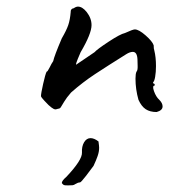

<svg xmlns="http://www.w3.org/2000/svg" viewBox="-20 -385 512 581"><path d="M399 -83Q390 -115 390 -147Q390 -162 393 -168Q397 -172 396.5 -185.5Q396 -199 396 -205Q395 -228 382 -228Q373 -228 362 -221Q306 -186 268 -161Q230 -136 195 -105Q181 -89 174 -77Q167 -65 164 -60.5Q161 -56 156 -56Q150 -54 148 -54Q143 -54 136 -59.5Q129 -65 127 -67Q123 -71 114 -80.5Q105 -90 104 -94Q104 -102 110.5 -131Q117 -160 121 -168Q124 -168 130 -180.5Q136 -193 141 -200Q144 -215 167 -269Q181 -293 186.5 -309Q192 -325 194 -349V-351Q194 -355 197 -357.5Q200 -360 203 -360Q210 -365 216 -365Q229 -365 242 -349Q257 -330 257 -309Q257 -283 224 -227Q221 -220 215.5 -207Q210 -194 210 -189L266 -227Q274 -236 309 -259Q344 -282 358 -285Q382 -296 388 -296Q400 -296 420.5 -278Q441 -260 445 -248Q445 -237 447 -232Q452 -212 452 -185Q452 -167 449.5 -152.5Q447 -138 443 -136Q443 -135 444 -133Q445 -131 448 -131V-126Q440 -126 446 -109Q452 -92 462 -83Q472 -73 472 -63Q472 -51 454 -46Q434 -46 421 -54.5Q408 -63 399 -83ZM167 169Q167 162 181 150Q229 99 228 77Q227 58 234.5 45.5Q242 33 254 33Q265 33 278 43Q280 57 280 62Q280 74 275.5 87Q271 100 263 117Q255 128 240 147.5Q225 167 222 167Q216 167 208 172Q204 175 199.5 175.5Q195 176 186 176Q176 176 173.5 175Q171 174 167 169Z"/></svg>

Font: Caveat
Style: Regular
Weight: 400
Designer: Pablo Impallari
Foundry: Pablo Impallari
Version: Version 1.500; ttfautohint (v1.6)